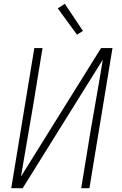

<svg xmlns="http://www.w3.org/2000/svg" viewBox="-20 -987 640 1007"><path d="M39 0 160 -735H203L155 -441Q139 -346 122.5 -251Q106 -156 90 -61L510 -735H570L449 0H406L454 -294Q470 -389 487 -484Q504 -579 519 -674L99 0ZM384 -805 283 -943 320 -967 415 -825Z"/></svg>

Font: Iosevka Extralight Extended
Style: Italic
Weight: 200
Width: 7
Italic angle: -9°
Monospace: yes
Designer: Belleve Invis
Foundry: Belleve Invis
Version: Version 32.5.0; ttfautohint (v1.8.4)